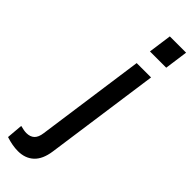

<svg xmlns="http://www.w3.org/2000/svg" viewBox="-388 -705 926 926"><g transform="rotate(45 75.0 -242.0)"><path d="M-85 198 -78 115Q-51.5 122 -36.5 122Q-10.5 122 4.5 108Q19.5 94 23.5 63L101.5 -493H199.5L117 94Q108.5 154.5 77.2 183.5Q46 212.5 -3.5 212.5Q-40.5 212.5 -85 198ZM123.5 -697H234.5L218 -578H107Z"/></g></svg>

Font: HK Grotesk Medium
Style: Italic
Weight: 500
Italic angle: -8°
Designer: Alfredo Marco Pradil
Foundry: Hanken Design Co.
Version: Version 3.004